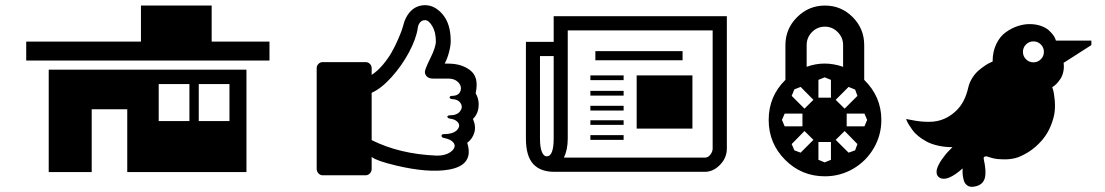

<svg xmlns="http://www.w3.org/2000/svg" viewBox="-20 -656 4218 733"><path d="M788.1 -497.1H1008.8V-424.8H80.1V-497.1H518.1V-634.8H788.1ZM166 -390.1H920.9V1H465.8V-238.8H330.1V1H166ZM703.1 -193.8V-335H585.9V-193.8ZM856 -193.8V-335H738.8V-193.8Z M1785.6 -202.1Q1797.9 -173.8 1790.8 -149.7Q1783.7 -125.5 1763.7 -110.8Q1791 -24.9 1692.4 -8.3Q1614.7 4.9 1492.7 -23.9Q1418.5 -41.5 1399.9 -56.2Q1399.4 -56.6 1398.9 -57.1V-11.2Q1398.9 -1.5 1392.1 5.9Q1385.3 13.2 1376 13.2H1211.9Q1202.6 13.2 1195.8 5.9Q1189 -1.5 1189 -11.2V-396Q1189 -405.3 1195.8 -412.1Q1202.6 -418.9 1211.9 -418.9H1376Q1385.3 -418.9 1392.1 -412.1Q1398.9 -405.3 1398.9 -396V-370.1Q1420.9 -384.3 1441.2 -408.2Q1461.4 -432.1 1474.6 -455.3Q1487.8 -478.5 1498 -502Q1508.3 -525.4 1512.9 -538.1Q1517.6 -550.8 1518.1 -554.2Q1527.3 -593.3 1549.3 -614.7Q1571.3 -636.2 1603 -636.2Q1640.6 -636.2 1670.7 -600.1Q1700.7 -564 1700.7 -499Q1700.7 -481.4 1694.3 -457Q1688 -432.6 1677.7 -413.1H1691.9Q1715.8 -413.1 1736.3 -407.2Q1756.8 -401.4 1774.4 -388.2Q1792 -375 1797.4 -353.3Q1802.7 -331.5 1795.9 -299.8Q1806.6 -281.7 1807.4 -261.2Q1808.1 -240.7 1801.8 -225.8Q1795.4 -210.9 1785.6 -202.1ZM1697.8 -203.1Q1691.4 -204.1 1689 -207.3Q1686.5 -210.4 1689 -213.1Q1691.4 -215.8 1697.8 -215.8Q1724.6 -215.8 1736.3 -231Q1748 -246.1 1738.8 -261.5Q1729.5 -276.9 1705.1 -277.8Q1699.7 -278.3 1697.5 -281.2Q1695.3 -284.2 1697.5 -287.1Q1699.7 -290 1705.1 -290Q1731.9 -290 1738.3 -309.6Q1743.7 -328.1 1728 -343.3Q1714.4 -356 1691.9 -356H1632.8Q1618.2 -356 1610.1 -363.5Q1602.1 -371.1 1602.1 -381.8Q1602.1 -391.6 1623 -433.8Q1644 -476.1 1644 -498Q1644 -533.2 1630.4 -556.2Q1616.7 -579.1 1603 -579.1Q1590.8 -579.1 1583.5 -570.3Q1576.2 -561.5 1574.7 -547.9Q1568.8 -507.8 1541.5 -456.5Q1514.2 -405.3 1474.9 -361.6Q1435.5 -317.9 1398.9 -301.8V-121.1Q1505.4 -67.9 1645 -62Q1685.5 -61 1706.5 -81.1Q1723.1 -97.7 1710 -112.8Q1700.2 -124 1676.8 -128.9Q1665.5 -130.4 1665.5 -137.7Q1666 -143.6 1673.8 -144Q1715.8 -144 1729 -165Q1738.8 -180.2 1724.1 -192.9Q1714.8 -201.2 1697.8 -203.1Z M2093.8 -594.2H2754.9V-88.9Q2754.9 -53.7 2729 -26.9Q2703.1 0 2670.9 0H2096.7Q2042.5 0 2015.1 -30.5Q1987.8 -61 1987.8 -127V-496.1H2093.8ZM2093.8 -127V-441.9H2041.5V-127Q2041.5 -93.8 2048.6 -76.4Q2055.7 -59.1 2066.9 -59.1Q2093.8 -59.1 2093.8 -127ZM2700.7 -88.9V-540H2147.5V-127Q2147.5 -84.5 2132.8 -54.2H2670.9Q2683.6 -54.2 2692.1 -65.7Q2700.7 -77.1 2700.7 -88.9ZM2360.8 -196.8V-179.2H2233.9V-196.8ZM2360.8 -140.1V-122.1H2233.9V-140.1ZM2410.6 -165V-368.2H2623.5V-165ZM2360.8 -309.1V-291H2233.9V-309.1ZM2360.8 -252V-233.9H2233.9V-252ZM2360.8 -368.2V-350.1H2233.9V-368.2ZM2252.9 -425.8V-460.9H2585.9V-425.8Z M3279.3 -351.1Q3344.7 -287.1 3344.7 -198.2Q3344.7 -139.6 3315.7 -90.1Q3286.6 -40.5 3237.1 -11.7Q3187.5 17.1 3129.4 17.1Q3040 17.1 2977.3 -45.9Q2914.6 -108.9 2914.6 -198.2Q2914.6 -288.6 2978.5 -351.1V-483.9Q2978.5 -545.9 3022.9 -590.3Q3067.4 -634.8 3129.4 -634.8Q3191.4 -634.8 3235.4 -590.6Q3279.3 -546.4 3279.3 -483.9ZM3059.6 -483.9V-400.9Q3127 -425.8 3198.7 -400.9V-483.9Q3198.7 -512.7 3178.2 -533.4Q3157.7 -554.2 3129.4 -554.2Q3100.1 -554.2 3079.8 -533.4Q3059.6 -512.7 3059.6 -483.9ZM3043.5 -173.8V-222.2H2975.6L2965.3 -198.2L2975.6 -173.8ZM3085.4 -122.1 3051.3 -155.8 3002.4 -106 3012.7 -82 3036.6 -73.2ZM3152.3 -113.8H3104.5V-45.9L3128.4 -36.1L3152.3 -45.9ZM3204.6 -155.8 3170.4 -122.1 3219.7 -73.2 3244.6 -82 3253.4 -106ZM3212.4 -222.2V-173.8H3280.3L3290.5 -198.2L3280.3 -222.2ZM3170.4 -274.9 3204.6 -241.2 3253.4 -290 3244.6 -314 3219.7 -324.2ZM3104.5 -283.2H3152.3V-351.1L3128.4 -360.8L3104.5 -351.1ZM3051.3 -241.2 3085.4 -274.9 3036.6 -324.2 3012.7 -314.9 3002.4 -290Z M4011.2 -501H4146.5V-483.9L4040.5 -416Q4043 -397.9 4039.3 -381.8Q4035.6 -365.7 4028.8 -355.5Q4022 -345.2 4014.9 -337.6Q4007.8 -330.1 4002.4 -326.7L3997.1 -323.2Q3998.5 -318.8 4001 -310.8Q4003.4 -302.7 4006.1 -278.8Q4008.8 -254.9 4006.6 -231.7Q4004.4 -208.5 3992.4 -177.7Q3980.5 -147 3958.5 -121.1Q3933.6 -92.3 3905.3 -75Q3877 -57.6 3855.5 -52.2Q3834 -46.9 3809.8 -47.6Q3785.6 -48.3 3775.1 -50.8Q3764.6 -53.2 3753.4 -57.1Q3751.5 -58.1 3750.5 -58.1Q3743.2 -60.1 3739.5 -58.1Q3735.8 -56.2 3735.4 -53.7V-50.8Q3748 7.3 3737.3 30.8Q3726.6 54.2 3693.4 57.1Q3680.7 58.1 3671.9 51.3Q3663.1 44.4 3659.9 33.9Q3656.7 23.4 3655.5 12.7Q3654.3 2 3654.8 -5.9L3655.3 -13.2Q3596.7 38.6 3568.4 22.9Q3553.7 15.1 3555.7 -3.9Q3555.7 -5.9 3556.2 -7.8Q3560.5 -25.4 3575.4 -46.9Q3590.3 -68.4 3603.5 -81.1L3616.2 -94.2Q3586.4 -94.2 3560.8 -100.1Q3535.2 -106 3517.6 -115.5Q3500 -125 3485.8 -136.5Q3471.7 -147.9 3463.4 -159.7Q3455.1 -171.4 3449.2 -180.9Q3443.4 -190.4 3441.4 -196.3L3439.5 -202.1Q3442.4 -201.2 3447.3 -200.2Q3452.1 -199.2 3466.8 -196.5Q3481.4 -193.8 3495.1 -192.4Q3508.8 -190.9 3526.4 -190.9Q3543.9 -190.9 3557.1 -193.8Q3598.1 -202.1 3630.9 -233.6Q3663.6 -265.1 3676.3 -320.8Q3680.7 -340.8 3691.9 -358.4Q3703.1 -376 3716.1 -387Q3729 -397.9 3741.2 -406Q3753.4 -414.1 3761.7 -417.5L3769.5 -420.9Q3769.5 -459.5 3783.9 -488.8Q3798.3 -518.1 3820.8 -533.7Q3843.3 -549.3 3866 -556.6Q3888.7 -564 3910.2 -564Q3934.1 -564 3953.1 -557.4Q3972.2 -550.8 3982.7 -541.5Q3993.2 -532.2 4000 -523.2Q4006.8 -514.2 4008.8 -507.8ZM3897 -486.3Q3885.3 -474.6 3885.3 -458Q3885.3 -441.4 3897 -429.7Q3908.7 -418 3925.3 -418Q3941.9 -418 3953.6 -429.7Q3965.3 -441.4 3965.3 -458Q3965.3 -474.6 3953.6 -486.3Q3941.9 -498 3925.3 -498Q3908.7 -498 3897 -486.3Z"/></svg>

Font: Modern Pictograms
Style: Normal
Weight: 400
Designer: John Caserta
Foundry: John Caserta
Version: 1.000